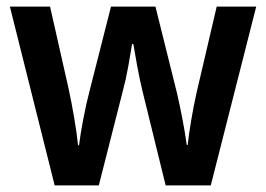

<svg xmlns="http://www.w3.org/2000/svg" viewBox="-20 -563 808 583"><path d="M413 -285Q404 -322 396.5 -363Q389 -404 385 -429H381Q377 -403 369.5 -361.5Q362 -320 352 -283L280 0H146L10 -543H132L188 -295Q197 -254 205 -207Q213 -160 217 -122H220Q224 -155 233 -202Q242 -249 251 -283L317 -543H452L517 -282Q525 -248 533.5 -204Q542 -160 547 -123H550Q553 -153 560.5 -197.5Q568 -242 577 -282L638 -543H758L620 0H483Z"/></svg>

Font: Noto Sans Georgian SemiCondensed SemiBold
Style: Regular
Weight: 600
Width: 4
Designer: Monotype Design Team, Akaki Razmadze
Foundry: Google LLC
Version: Version 2.005; ttfautohint (v1.8.4.7-5d5b)